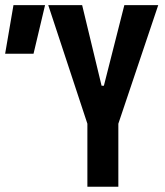

<svg xmlns="http://www.w3.org/2000/svg" viewBox="-25 -713 631 733"><path d="M308.6 0V-240.7L159.2 -693.4H288.6L362.8 -385.7H371.6L449.7 -693.4H579.1L426.8 -240.7V0ZM-5.4 -507.8 26.4 -693.4H147L103 -507.8Z"/></svg>

Font: Cascadia Code SemiBold
Style: Regular
Weight: 600
Monospace: yes
Designer: Aaron Bell
Foundry: Saja Typeworks
Version: Version 2404.023; ttfautohint (v1.8.4)